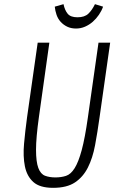

<svg xmlns="http://www.w3.org/2000/svg" viewBox="-20 -892 549 922"><path d="M161 -687 110 -329Q101 -263 95.5 -202Q90 -141 99.5 -93.5Q109 -46 140 -18Q171 10 235 10Q301 10 340 -16Q379 -42 402 -87.5Q425 -133 436.5 -194.5Q448 -256 458 -328L509 -687H453L402 -328Q388 -229 372.5 -171.5Q357 -114 338.5 -84.5Q320 -55 297 -47.5Q274 -40 246 -40Q218 -40 196.5 -48Q175 -56 164 -85.5Q153 -115 153 -173Q153 -231 167 -331L217 -687ZM345 -755Q368 -755 388.5 -764Q409 -773 425.5 -787.5Q442 -802 455 -821Q468 -840 475 -860L436 -872Q422 -843 404 -826Q386 -809 352 -809Q319 -809 305 -826Q291 -843 285 -872L243 -860Q245 -840 251.5 -821Q258 -802 271 -787.5Q284 -773 302.5 -764Q321 -755 345 -755Z"/></svg>

Font: Secuela Light
Style: Italic
Weight: 300
Italic angle: -8°
Designer: Fernando Haro
Foundry: deFharo
Version: Version 1.708